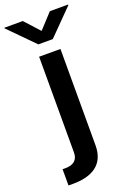

<svg xmlns="http://www.w3.org/2000/svg" viewBox="-241 -833 749 1099"><g transform="rotate(-20 133.0 -283.0)"><path d="M69 -546V38C69 82 42 105 -8 105H-25V204H3C118 204 199 159 199 41V-546ZM-61 -766 89 -614H177L327 -766V-770H216L133 -680L51 -770H-61Z"/></g></svg>

Font: Wafeq Semi Bold
Style: Regular
Weight: 600
Designer: Rasmus Andersson & Azza Alameddine
Foundry: Google & TypeTogether
Version: Version 3.000;January 28, 2025;FontCreator 15.0.0.3014 64-bi